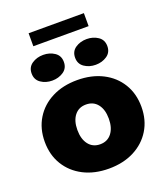

<svg xmlns="http://www.w3.org/2000/svg" viewBox="-162 -1008 975 1131"><g transform="rotate(-20 325.5 -443.0)"><path d="M325.5 12.5Q235.5 12.5 167.2 -22.5Q99 -57.5 60.8 -120Q22.5 -182.5 22.5 -265Q22.5 -347.5 60.8 -410Q99 -472.5 167.2 -507.2Q235.5 -542 325.5 -542Q415.5 -542 483.8 -507.2Q552 -472.5 590.2 -410Q628.5 -347.5 628.5 -265Q628.5 -182.5 590.2 -120Q552 -57.5 483.8 -22.5Q415.5 12.5 325.5 12.5ZM325.5 -140Q371.5 -140 397.8 -174Q424 -208 424 -265Q424 -322 397.8 -355.5Q371.5 -389 325.5 -389Q279.5 -389 253.2 -355.5Q227 -322 227 -265Q227 -208 253.2 -174Q279.5 -140 325.5 -140ZM188.5 -589Q148 -589 117.8 -609.8Q87.5 -630.5 87.5 -669.5Q87.5 -709 117.8 -729.5Q148 -750 188.5 -750Q228.5 -750 259 -729.5Q289.5 -709 289.5 -669.5Q289.5 -630 259 -609.5Q228.5 -589 188.5 -589ZM461 -589Q420.5 -589 390.2 -609.8Q360 -630.5 360 -669.5Q360 -709 390.2 -729.5Q420.5 -750 461 -750Q501 -750 531.5 -729.5Q562 -709 562 -669.5Q562 -630 531.5 -609.5Q501 -589 461 -589ZM152 -817.5V-899H498.5V-817.5Z"/></g></svg>

Font: Epilogue Black
Style: Regular
Weight: 900
Designer: Tyler Finck
Foundry: Etcetera Type Co
Version: Version 2.111; ttfautohint (v1.8.3)